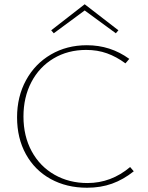

<svg xmlns="http://www.w3.org/2000/svg" viewBox="-20 -875 695 900"><path d="M232 -719 220 -733 377 -855 535 -733 523 -719 377 -826ZM607 -72Q558 -33 505 -14Q452 5 388 5Q292 5 217.5 -36Q143 -77 101.5 -152Q60 -227 60 -325Q60 -422 102 -499Q144 -576 218.5 -619.5Q293 -663 387 -663Q498 -663 586 -599L568 -578Q526 -609 481.5 -625Q437 -641 384 -641Q298 -641 231 -601Q164 -561 127 -490Q90 -419 90 -329Q90 -237 128.5 -166Q167 -95 235.5 -56Q304 -17 390 -17Q501 -17 590 -92Z"/></svg>

Font: Ysabeau SC Extralight
Style: Regular
Weight: 200
Designer: Christian Thalmann (Catharsis Fonts)
Version: Version 0.003